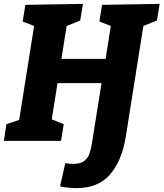

<svg xmlns="http://www.w3.org/2000/svg" viewBox="-26 -727 844 991"><path d="M369 244Q328 244 284 235L311 115Q322 117 332.5 118Q343 119 351 119Q389 119 408.5 104Q428 89 435.5 66.5Q443 44 447 22L498 -298H271L241 -111L303 -86L289 0H-6L7 -86L73 -108L150 -593L91 -616L105 -702L402 -707L388 -621L318 -593L291 -423H519L546 -593L487 -616L501 -702L798 -707L784 -621L714 -593L623 -20Q603 103 542 173.5Q481 244 369 244Z"/></svg>

Font: Bitter ExtraBold
Style: Italic
Weight: 800
Italic angle: -9°
Designer: Sol Matas, and Bitter project Authors
Foundry: Sol Matas
Version: Version 2.001